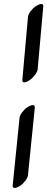

<svg xmlns="http://www.w3.org/2000/svg" viewBox="-20 -778 235 954"><path d="M178 -757Q196 -762 195 -746L167 -433Q166 -422 154 -406Q142 -390 129 -381Q116 -372 108 -370Q90 -365 91 -381L119 -694Q120 -706 132 -722Q144 -738 157 -746.5Q170 -755 178 -757ZM136 -255Q154 -259 153 -244L119 92Q118 104 106 120Q94 136 81 144.5Q68 153 60 155Q42 159 43 144L77 -192Q78 -204 90 -220Q102 -236 115 -244.5Q128 -253 136 -255Z"/></svg>

Font: Kavivanar
Style: Regular
Weight: 400
Designer: Tharique Azeez
Foundry: Tharique Azeez
Version: Version 1.88